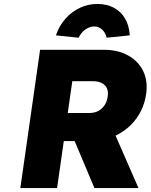

<svg xmlns="http://www.w3.org/2000/svg" viewBox="-20 -952 762 972"><path d="M83 0 183 -700H506Q577 -700 629 -671Q681 -642 705 -592Q729 -542 720 -477Q710 -407 671 -353Q632 -299 571.5 -268.5Q511 -238 440 -238H303L269 0ZM458 0 325 -316 532 -341 681 0ZM323 -380H433Q459 -380 478 -390.5Q497 -401 509.5 -419.5Q522 -438 525 -463Q529 -487 521.5 -504.5Q514 -522 495.5 -531.5Q477 -541 448 -541H346ZM378 -761 263 -773Q280 -822 311.5 -857.5Q343 -893 384.5 -912.5Q426 -932 473 -932Q521 -932 557 -912.5Q593 -893 613.5 -857.5Q634 -822 637 -773L520 -761Q514 -787 497 -802.5Q480 -818 457 -818Q434 -818 412 -802.5Q390 -787 378 -761Z"/></svg>

Font: Lexend ExtBd
Style: Italic
Weight: 800
Italic angle: -8.13011°
Designer: Bonnie Shaver-Troup, Thomas Jockin
Foundry: Lexend
Version: Version 1.007